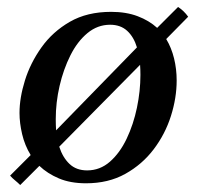

<svg xmlns="http://www.w3.org/2000/svg" viewBox="-20 -514 567 551"><path d="M487 -283Q487 -233 470.5 -181Q454 -129 421 -85.5Q388 -42 339.5 -15Q291 12 227 12Q182 12 149 -2Q116 -16 93 -38L38 17Q31 10 23 3.5Q15 -3 9 -10L68 -69Q51 -97 43.5 -129Q36 -161 36 -190Q36 -233 51.5 -283Q67 -333 99 -378Q131 -423 180.5 -451.5Q230 -480 299 -480Q342 -480 375 -467.5Q408 -455 431 -434L491 -494Q508 -483 520 -466L457 -402Q472 -377 479.5 -346.5Q487 -316 487 -283ZM383 -299Q383 -314 382 -328L150 -93Q160 -62 179.5 -43.5Q199 -25 230 -25Q267 -25 295.5 -50Q324 -75 343.5 -116Q363 -157 373 -205Q383 -253 383 -299ZM141 -140 373 -378Q364 -408 345 -425.5Q326 -443 296 -443Q260 -443 231 -419Q202 -395 182 -355Q162 -315 151 -267.5Q140 -220 140 -172Q140 -155 141 -140Z"/></svg>

Font: Tiro Devanagari Marathi
Style: Italic
Weight: 400
Italic angle: -11°
Designer: Devanagari: John Hudson & Fiona Ross, assisted by Paul Hanslow. Latin: John Hudson with Paul Hanslow, assisted by Kaja S
Foundry: Tiro Typeworks Ltd.
Version: Version 1.52